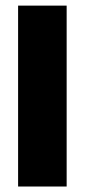

<svg xmlns="http://www.w3.org/2000/svg" viewBox="-20 -680 309 700"><path d="M223 0H46V-659.5H223Z"/></svg>

Font: Anek Malayalam Medium ExtraBold
Style: Regular
Weight: 800
Version: Version 1.003